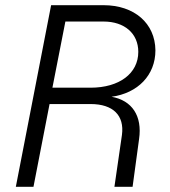

<svg xmlns="http://www.w3.org/2000/svg" viewBox="-20 -720 654 740"><path d="M41 0H109L171 -319H329C416 -319 460 -275 450 -200L421 0H491L516 -184C529 -273 489 -333 410 -347C511 -361 579 -430 579 -526C578 -630 498 -700 379 -700H177ZM329 -382H182L232 -637H379C460 -637 513 -591 513 -520C513 -437 440 -382 329 -382Z"/></svg>

Font: Uncut Sans Book Italic
Style: Regular
Weight: 350
Italic angle: -11°
Designer: Kasper Nordkvist
Foundry: UNCUT.wtf
Version: Version 1.304;Glyphs 3.2 (3246)